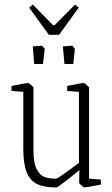

<svg xmlns="http://www.w3.org/2000/svg" viewBox="-20 -819 496 849"><path d="M83 -163V-413L31 -417V-439Q95 -452 104 -452Q108 -452 118 -443Q128 -434 128 -431V-153Q128 -99 142 -71.5Q156 -44 176.5 -36.5Q197 -29 227 -29Q237 -29 329 -99V-413L277 -417V-439Q341 -452 350 -452Q353 -452 363.5 -443Q374 -434 374 -431V-29L426 -25V-3Q362 10 353 10Q350 10 340 1Q330 -8 330 -11L331 -67Q310 -49 272 -19.5Q234 10 230 10Q175 10 143.5 -5.5Q112 -21 97.5 -58.5Q83 -96 83 -163ZM125 -614 166 -617 178 -603 170 -536H131ZM258 -614 300 -617 311 -603 304 -536H265ZM109 -785 125 -799 214 -708H222L312 -799L328 -785L241 -665H196Z"/></svg>

Font: Grenze ExtraLight
Style: Regular
Weight: 275
Designer: Renata Polastri
Foundry: Omnibus-Type
Version: Version 1.002; ttfautohint (v1.8)